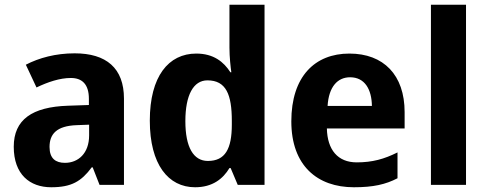

<svg xmlns="http://www.w3.org/2000/svg" viewBox="-20 -780 2056 810"><path d="M295 -555C215 -555 145 -536 89 -507L134 -411C182 -434 232 -451 279 -451C326 -451 355 -425 355 -363V-337L267 -334C115 -329 38 -275 38 -161C38 -44 106 10 196 10C282 10 323 -15 367 -74H371L400 0H503V-364C503 -493 428 -555 295 -555ZM356 -254V-209C356 -133 310 -93 254 -93C215 -93 189 -111 189 -160C189 -214 218 -249 304 -252Z M803 10C877 10 921 -26 948 -71H953L983 0H1096V-760H948V-579C948 -539 953 -495 956 -475H952C924 -519 881 -554 808 -554C691 -554 612 -458 612 -271C612 -86 690 10 803 10ZM857 -101C796 -101 762 -159 762 -269C762 -379 796 -441 855 -441C934 -441 958 -381 958 -270V-254C958 -152 930 -101 857 -101Z M1454 -554C1308 -554 1209 -457 1209 -268C1209 -81 1319 10 1473 10C1555 10 1607 -2 1657 -28V-137C1601 -109 1551 -95 1485 -95C1405 -95 1361 -148 1359 -238H1687V-307C1687 -464 1598 -554 1454 -554ZM1457 -454C1519 -454 1548 -403 1549 -333H1362C1367 -414 1404 -454 1457 -454Z M1946 0V-760H1798V0Z"/></svg>

Font: Noto Sans Display
Style: Bold
Weight: 700
Designer: Monotype Design Team
Foundry: Monotype Imaging Inc.
Version: Version 1.900